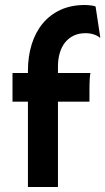

<svg xmlns="http://www.w3.org/2000/svg" viewBox="-20 -745 419 765"><path d="M91.3 -339.8H29.8V-454.1H91.3V-462.9Q91.3 -520 106.2 -568.1Q121.1 -616.2 149.9 -651.1Q178.7 -686 220.9 -705.6Q263.2 -725.1 317.9 -725.1Q327.6 -725.1 340.8 -723.6Q354 -722.2 360.8 -719.2L379.4 -596.7L378.4 -594.2Q370.6 -602.1 355 -607.4Q339.4 -612.8 320.3 -612.8Q294.4 -612.8 274.2 -603.3Q253.9 -593.8 239.7 -576.4Q225.6 -559.1 218.3 -534.4Q210.9 -509.8 210.9 -480V-454.1H340.3Q338.9 -448.7 337.6 -431.9Q336.4 -415 336.4 -382.8V-339.8H210.9V0H91.3Z"/></svg>

Font: Hammersmith One
Style: Regular
Weight: 400
Designer: Nicole Fally
Foundry: Nicole Fally
Version: Version 1.002